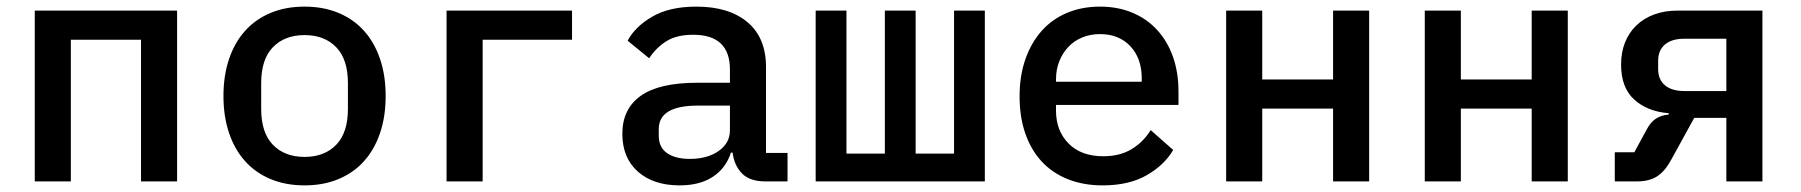

<svg xmlns="http://www.w3.org/2000/svg" viewBox="-20 -548 5440 580"><path d="M85 -516H515V0H406V-428H194V0H85Z M655 -258Q655 -320 672 -370Q689 -420 720.5 -455Q752 -490 797.5 -509Q843 -528 900 -528Q957 -528 1002.5 -509Q1048 -490 1079.5 -455Q1111 -420 1128 -370Q1145 -320 1145 -258Q1145 -196 1128 -146Q1111 -96 1079.5 -61Q1048 -26 1002.5 -7Q957 12 900 12Q843 12 797.5 -7Q752 -26 720.5 -61Q689 -96 672 -146Q655 -196 655 -258ZM1031 -219V-297Q1031 -369 995.5 -405.5Q960 -442 900 -442Q840 -442 804.5 -405.5Q769 -369 769 -297V-219Q769 -147 804.5 -110.5Q840 -74 900 -74Q960 -74 995.5 -110.5Q1031 -147 1031 -219Z M1329 -516H1708V-428H1438V0H1329Z M2292 0Q2245 0 2221.5 -24Q2198 -48 2193 -87H2188Q2173 -40 2133.5 -14Q2094 12 2033 12Q1954 12 1907 -29.5Q1860 -71 1860 -144Q1860 -219 1915.5 -258.5Q1971 -298 2086 -298H2185V-338Q2185 -443 2074 -443Q2024 -443 1993 -423.5Q1962 -404 1941 -372L1876 -425Q1898 -467 1950 -497.5Q2002 -528 2084 -528Q2182 -528 2238 -481Q2294 -434 2294 -345V-86H2359V0ZM2185 -154V-229H2088Q1970 -229 1970 -158V-138Q1970 -103 1995 -85.5Q2020 -68 2064 -68Q2117 -68 2151 -92Q2185 -116 2185 -154Z M2444 -516H2537V-84H2653V-516H2746V-84H2862V-516H2955V0H2444Z M3060 -257Q3060 -319 3077.5 -369Q3095 -419 3126.5 -454.5Q3158 -490 3203 -509Q3248 -528 3303 -528Q3357 -528 3401 -509.5Q3445 -491 3476 -457Q3507 -423 3523.5 -376Q3540 -329 3540 -272V-231H3170V-214Q3170 -153 3208 -114.5Q3246 -76 3313 -76Q3363 -76 3398.5 -97.5Q3434 -119 3456 -155L3524 -95Q3498 -50 3444.5 -19Q3391 12 3311 12Q3252 12 3205 -7Q3158 -26 3126 -61Q3094 -96 3077 -145.5Q3060 -195 3060 -257ZM3170 -308V-301H3429V-311Q3429 -372 3394.5 -408.5Q3360 -445 3303 -445Q3274 -445 3249.5 -435Q3225 -425 3207.5 -406.5Q3190 -388 3180 -363Q3170 -338 3170 -308Z M3684 -516H3793V-308H4007V-516H4116V0H4007V-220H3793V0H3684Z M4284 -516H4393V-308H4607V-516H4716V0H4607V-220H4393V0H4284Z M4858 -88H4917L4954 -156Q4966 -179 4982 -189.5Q4998 -200 5021 -202V-206Q4957 -211 4917 -247Q4877 -283 4877 -353Q4877 -390 4889 -420Q4901 -450 4923.5 -471.5Q4946 -493 4977.5 -504.5Q5009 -516 5048 -516H5304V0H5195V-192H5098L5031 -70Q5011 -32 4987 -16Q4963 0 4925 0H4858ZM5195 -431H5068Q5030 -431 5009.5 -413.5Q4989 -396 4989 -365V-339Q4989 -308 5009.5 -290.5Q5030 -273 5068 -273H5195Z"/></svg>

Font: IBM Plaex Mono Medium
Style: Regular
Weight: 500
Designer: Mike Abbink, Paul van der Laan, Pieter van Rosmalen
Foundry: Bold Monday
Version: Version 2.003